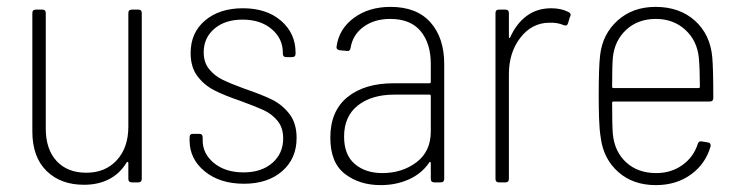

<svg xmlns="http://www.w3.org/2000/svg" viewBox="-20 -530 2154 558"><path d="M363 -502H382Q392 -502 392 -492V-10Q392 0 382 0H363Q353 0 353 -10V-56Q353 -59 351.5 -59.5Q350 -60 348 -58Q329 -26 297.5 -9.5Q266 7 224 7Q156 7 115 -33.5Q74 -74 74 -148V-492Q74 -502 84 -502H103Q113 -502 113 -492V-157Q113 -96 144.5 -62Q176 -28 231 -28Q286 -28 319.5 -64.5Q353 -101 353 -162V-492Q353 -502 363 -502Z M531 -122V-131Q531 -141 541 -141H559Q569 -141 569 -131V-122Q569 -83 602 -56Q635 -29 688 -29Q740 -29 771.5 -56.5Q803 -84 803 -128Q803 -159 786.5 -179Q770 -199 746 -210Q722 -221 678 -237Q631 -253 602 -268Q573 -283 553.5 -309Q534 -335 534 -376Q534 -435 576 -470.5Q618 -506 686 -506Q755 -506 797 -469.5Q839 -433 839 -377V-374Q839 -364 829 -364H812Q802 -364 802 -374V-377Q802 -418 769.5 -445.5Q737 -473 685 -473Q634 -473 603 -446.5Q572 -420 572 -378Q572 -349 587.5 -329.5Q603 -310 626.5 -298.5Q650 -287 691 -272Q741 -255 770.5 -240.5Q800 -226 821 -199Q842 -172 842 -129Q842 -69 800 -32.5Q758 4 689 4Q619 4 575 -32Q531 -68 531 -122Z M1271 -344V-10Q1271 0 1261 0H1242Q1232 0 1232 -10V-56Q1232 -59 1230 -59.5Q1228 -60 1227 -57Q1205 -25 1168 -8.5Q1131 8 1086 8Q1025 8 982.5 -24.5Q940 -57 940 -130Q940 -207 989.5 -247.5Q1039 -288 1124 -288H1228Q1232 -288 1232 -292V-344Q1232 -404 1202.5 -439.5Q1173 -475 1114 -475Q1068 -475 1036.5 -452Q1005 -429 999 -391Q997 -380 988 -382L967 -384Q957 -386 958 -394Q965 -446 1008.5 -478Q1052 -510 1115 -510Q1191 -510 1231 -465Q1271 -420 1271 -344ZM1232 -148V-251Q1232 -255 1228 -255H1126Q1060 -255 1020 -223.5Q980 -192 980 -133Q980 -80 1011 -53.5Q1042 -27 1091 -27Q1149 -27 1190.5 -58.5Q1232 -90 1232 -148Z M1630 -496 1634 -494Q1640 -490 1638 -484L1636 -480L1631 -463Q1628 -453 1618 -457Q1600 -465 1575 -464Q1525 -463 1492 -420Q1459 -377 1459 -315V-10Q1459 0 1449 0H1430Q1420 0 1420 -10V-492Q1420 -502 1430 -502H1449Q1459 -502 1459 -492V-423Q1459 -420 1460.5 -419.5Q1462 -419 1463 -422Q1481 -462 1511 -484Q1541 -506 1582 -506Q1610 -506 1630 -496Z M2008 -112Q2011 -121 2020 -119L2038 -116Q2043 -115 2044.5 -111.5Q2046 -108 2045 -104Q2030 -53 1987.5 -22.5Q1945 8 1886 8Q1820 8 1777 -30Q1734 -68 1726 -129Q1722 -154 1721 -186Q1720 -218 1720 -251Q1720 -335 1724 -369Q1731 -431 1775 -470.5Q1819 -510 1885 -510Q1955 -510 1999.5 -470Q2044 -430 2050 -364Q2053 -332 2053 -245Q2053 -235 2043 -235H1763Q1759 -235 1759 -231Q1759 -165 1761 -141Q1766 -89 1800 -58Q1834 -27 1887 -27Q1931 -27 1963.5 -50.5Q1996 -74 2008 -112ZM1761 -362Q1759 -338 1759 -278Q1759 -274 1763 -274H2010Q2014 -274 2014 -278Q2014 -328 2011 -362Q2006 -412 1971.5 -443.5Q1937 -475 1886 -475Q1834 -475 1800 -443.5Q1766 -412 1761 -362Z"/></svg>

Font: Barlow Semi Condensed ExLight
Style: Regular
Weight: 275
Width: 4
Designer: Jeremy Tribby
Foundry: Tribby Type
Version: Version 1.408